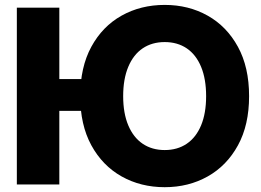

<svg xmlns="http://www.w3.org/2000/svg" viewBox="-20 -759 1074 790"><path d="M375.5 -433.6V-302.7H146V-433.6ZM224.1 -727.5V0H49.3V-727.5ZM657.7 11.2Q559.1 11.2 480.2 -33.2Q401.4 -77.6 355.7 -161.4Q310.1 -245.1 310.1 -363.3Q310.1 -482.4 355.7 -566.4Q401.4 -650.4 480.2 -694.6Q559.1 -738.8 657.7 -738.8Q755.9 -738.8 834.5 -694.6Q913.1 -650.4 959 -566.4Q1004.9 -482.4 1004.9 -363.3Q1004.9 -244.6 959 -160.9Q913.1 -77.1 834.5 -33Q755.9 11.2 657.7 11.2ZM657.7 -141.6Q710 -141.6 748.3 -167.5Q786.6 -193.4 807.4 -243.2Q828.1 -293 828.1 -363.3Q828.1 -434.1 807.4 -484.1Q786.6 -534.2 748.3 -560.1Q710 -585.9 657.7 -585.9Q605.5 -585.9 567.1 -560.1Q528.8 -534.2 507.8 -484.1Q486.8 -434.1 486.8 -363.3Q486.8 -293 507.8 -243.2Q528.8 -193.4 567.1 -167.5Q605.5 -141.6 657.7 -141.6Z"/></svg>

Font: Inter 28pt ExtraBold
Style: Regular
Weight: 800
Designer: Rasmus Andersson
Foundry: rsms
Version: Version 4.001;git-66647c0bb